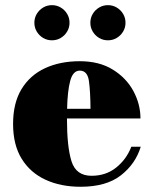

<svg xmlns="http://www.w3.org/2000/svg" viewBox="-20 -704 587 734"><path d="M325.4 -617.1Q325.4 -635.6 334.5 -650.8Q343.6 -666.1 358.9 -675.2Q374.1 -684.3 392.6 -684.3Q411.1 -684.3 426.3 -675.2Q441.6 -666.1 450.7 -650.8Q459.8 -635.6 459.8 -617.1Q459.8 -598.6 450.7 -583.4Q441.6 -568.1 426.3 -559Q411.1 -549.9 392.6 -549.9Q374.1 -549.9 358.9 -559Q343.6 -568.1 334.5 -583.4Q325.4 -598.6 325.4 -617.1ZM111.4 -617.1Q111.4 -635.6 120.5 -650.8Q129.6 -666.1 144.9 -675.2Q160.1 -684.3 178.6 -684.3Q197.1 -684.3 212.3 -675.2Q227.6 -666.1 236.7 -650.8Q245.8 -635.6 245.8 -617.1Q245.8 -598.6 236.7 -583.4Q227.6 -568.1 212.3 -559Q197.1 -549.9 178.6 -549.9Q160.1 -549.9 144.9 -559Q129.6 -568.1 120.5 -583.4Q111.4 -598.6 111.4 -617.1ZM518 -143Q498.5 -78 442.5 -34Q386.5 10 288 10Q212.5 10 154.2 -16.8Q96 -43.5 63 -96.8Q30 -150 30 -230Q30 -310 62.2 -363.2Q94.5 -416.5 152 -443.2Q209.5 -470 285 -470Q359.5 -470 411.2 -438Q463 -406 490 -355.8Q517 -305.5 517 -251H236V-250Q236 -142 253.5 -87Q271 -32 330 -32Q385 -32 424.2 -63.5Q463.5 -95 482 -143ZM285 -434Q259 -434 248.5 -395.2Q238 -356.5 236.5 -288H326Q325.5 -354 320 -394Q314.5 -434 285 -434Z"/></svg>

Font: Bodoni* 06pt Fatface
Style: Regular
Weight: 900
Version: Version 2.3